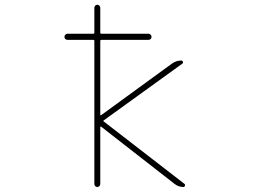

<svg xmlns="http://www.w3.org/2000/svg" viewBox="-20 -792 1040 790"><path d="M735.4 -22.5Q713.9 -22.5 697.3 -36.1L396.5 -270.5Q392.6 -272.5 392.6 -268.6V-35.2Q392.6 -30.3 389.2 -26.4Q385.7 -22.5 380.4 -22.5Q375 -22.5 371.6 -26.4Q368.2 -30.3 368.2 -35.2V-623Q368.2 -627.9 364.3 -627.9H257.8Q252.9 -627.9 249 -631.3Q245.1 -634.8 245.1 -640.1Q245.1 -645.5 249 -649.4Q252.9 -653.3 257.8 -653.3H364.3Q368.2 -653.3 368.2 -657.2V-759.8Q368.2 -764.6 371.6 -768.6Q375 -772.5 380.4 -772.5Q385.7 -772.5 389.2 -768.6Q392.6 -764.6 392.6 -759.8V-657.2Q392.6 -653.3 397.5 -653.3H590.8Q595.7 -653.3 599.6 -649.4Q603.5 -645.5 603.5 -640.1Q603.5 -634.8 599.6 -631.3Q595.7 -627.9 590.8 -627.9H397.5Q392.6 -627.9 392.6 -623V-320.3Q392.6 -316.4 396.5 -318.4L687.5 -530.3Q705.1 -543 726.6 -543Q730.5 -543 732.4 -538.1Q734.4 -533.2 730.5 -530.3L407.2 -296.9Q403.3 -293.9 407.2 -292L739.3 -35.2Q741.2 -34.2 741.2 -31.2Q741.2 -29.3 741.2 -28.3Q739.3 -22.5 735.4 -22.5Z"/></svg>

Font: Rounded Mgen+ 1m thin
Style: Regular
Weight: 100
Designer: [Source Han Sans]
Ryoko NISHIZUKA  (kana & ideographs); Paul D. Hunt (Latin, Greek & Cyrillic); Wenlong ZHANG  (bopomofo
Version: Version 1.059.20150602